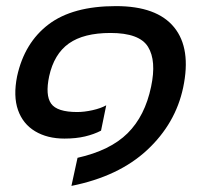

<svg xmlns="http://www.w3.org/2000/svg" viewBox="-20 -504 677 629"><path d="M214 105 234 13Q341 -11 398 -67.5Q455 -124 475 -220Q493 -305 465 -350.5Q437 -396 342 -396Q254 -396 205.5 -361.5Q157 -327 141 -254Q128 -192 147.5 -164.5Q167 -137 233 -137Q256 -137 283 -143Q310 -149 328 -159L311 -76Q288 -64 258.5 -57Q229 -50 191 -50Q135 -50 95 -74Q55 -98 39 -143.5Q23 -189 36 -254Q60 -364 139 -424Q218 -484 360 -484Q494 -484 550.5 -414.5Q607 -345 580 -217Q555 -99 462 -12.5Q369 74 214 105Z"/></svg>

Font: Kanit
Style: Italic
Weight: 400
Italic angle: -12°
Designer: Katatrad Team
Foundry: CadsonDemak
Version: Version 2.000; ttfautohint (v1.8.3)